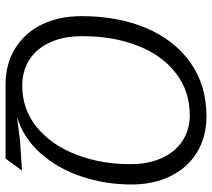

<svg xmlns="http://www.w3.org/2000/svg" viewBox="-56 -694 762 690"><g transform="rotate(90 325.0 -349.0)"><path d="M38 -261Q38 -391 80.5 -492.5Q123 -594 204.5 -652Q286 -710 398 -710Q472 -710 527.5 -676Q583 -642 613 -581Q643 -520 643 -440Q643 -347 614.5 -261.5Q586 -176 531 -114Q476 -52 400 -29L486 -40L593 -47L550 12H284Q210 12 154 -22.5Q98 -57 68 -118.5Q38 -180 38 -261ZM288 -48Q374 -48 438 -101Q502 -154 536 -243Q570 -332 570 -437Q570 -501 548 -549.5Q526 -598 486 -624Q446 -650 394 -650Q308 -650 243.5 -600.5Q179 -551 144.5 -463.5Q110 -376 110 -263Q110 -197 132 -148.5Q154 -100 194 -74Q234 -48 288 -48Z"/></g></svg>

Font: Azeret Mono Light
Style: Italic
Weight: 300
Italic angle: -12°
Designer: Martin Vácha
Foundry: Displaay
Version: Version 1.000; Glyphs 3.0.3, build 3074